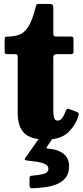

<svg xmlns="http://www.w3.org/2000/svg" viewBox="-20 -710 432 998"><path d="M387.5 -107.5Q371.5 -57 333 -20.8Q294.5 15.5 219 15.5Q140.5 15.5 106.2 -18Q72 -51.5 72 -122.5V-409.5Q72 -420 69.8 -424.2Q67.5 -428.5 57 -428.5H19Q10 -428.5 7 -431.5Q4 -434.5 4 -444V-502.5Q4 -514 7 -517Q10 -520 21 -520Q52.5 -520 78.8 -529Q105 -538 126.5 -570.2Q148 -602.5 165 -672Q167.5 -682 169.2 -685.8Q171 -689.5 184.5 -689.5H241Q257 -689.5 257 -673.5V-539Q257 -527.5 260 -523.8Q263 -520 274 -520H348.5Q356.5 -520 359.2 -517Q362 -514 362 -505.5V-440.5Q362 -428.5 347.5 -428.5H274.5Q257 -428.5 257 -412V-141.5Q257 -110 261.5 -96.5Q266 -83 280 -83Q293 -83 303.2 -96.5Q313.5 -110 322.5 -134.5Q326 -143 330.5 -144Q335 -145 344 -141.5L377.5 -129Q387 -125.5 388.8 -120.8Q390.5 -116 387.5 -107.5ZM133.5 254V216.5Q133.5 208 137.5 205.5Q141.5 203 149 203Q179.5 200.5 205.5 194.2Q231.5 188 231.5 167.5Q231.5 151 214.2 142.8Q197 134.5 172.2 130.8Q147.5 127 125 125Q110.5 123.5 108.8 120.2Q107 117 111.5 110.5L191 -1.5Q194 -6.5 203.5 -6.5H246Q257.5 -6.5 259.5 -4.5Q261.5 -2.5 257.5 3.5L227.5 48Q221 56.5 222.2 59.5Q223.5 62.5 237 63.5Q283.5 67.5 311.2 90Q339 112.5 339 154.5Q339 192.5 320.2 215Q301.5 237.5 271.8 248.8Q242 260 208.8 264Q175.5 268 146 268.5Q133.5 269 133.5 254Z"/></svg>

Font: Besley* Narrow Heavy
Style: Regular
Weight: 800
Width: 4
Designer: Owen Earl
Foundry: indestructible type*
Version: Version 3.000; ttfautohint (v1.8.3)